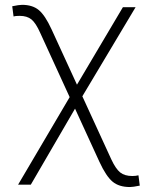

<svg xmlns="http://www.w3.org/2000/svg" viewBox="-20 -547 626 782"><path d="M53.7 205.1 263.7 -151.4 144 -412.6Q126 -453.1 108.2 -467.8Q90.3 -482.4 60.1 -482.4Q42.5 -482.4 35.2 -480L29.8 -521.5Q57.6 -527.3 69.8 -527.3Q112.3 -527.3 137.9 -506.1Q163.6 -484.9 189.9 -427.7L293.5 -202.1L480.5 -517.6H532.2L315.4 -154.8L433.1 101.6Q451.2 140.6 469.5 155.3Q487.8 169.9 519 169.9Q532.2 169.9 543.9 167L549.3 209Q521.5 214.8 509.3 214.8Q464.8 214.8 438.5 192.9Q412.1 170.9 384.8 111.8L285.6 -104.5L105.5 205.1Z"/></svg>

Font: Caskaydia Cove ExtraLight
Style: Regular
Weight: 200
Monospace: yes
Designer: Aaron Bell
Foundry: Saja Typeworks
Version: Version 4.300; ttfautohint (v1.8.3)